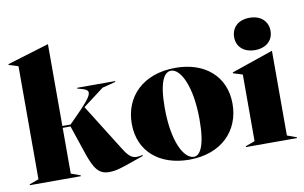

<svg xmlns="http://www.w3.org/2000/svg" viewBox="-81 -942 1758 1112"><g transform="rotate(-10 798.5 -385.5)"><path d="M479 5C522 5 559 -9 606 -25L686 -53V-59C673 -56 665 -54 652 -54C625 -54 605 -67 576 -114L403 -390L526 -483L604 -503V-508H381V-503L393 -500C465 -482 467 -466 337 -336L306 -305H258V-786H257L13 -712V-707L68 -690V-25L13 -5V0H313V-5L258 -25V-294H304L361 -125C392 -34 418 5 479 5Z M949 15C1137 15 1251 -101 1251 -261C1251 -424 1132 -523 961 -523C770 -523 656 -407 656 -247C656 -84 775 15 949 15ZM860 -304C860 -462 894 -511 933 -511C989 -511 1047 -400 1047 -204C1047 -46 1013 3 978 3C918 3 860 -109 860 -304Z M1284 0H1584V-5L1529 -25V-523H1528L1284 -439V-434L1339 -417V-25L1284 -5ZM1327 -638C1327 -583 1367 -544 1434 -544C1500 -544 1541 -583 1541 -638C1541 -695 1500 -734 1434 -734C1367 -734 1327 -695 1327 -638Z"/></g></svg>

Font: Nyght Serif Dark
Style: Regular
Weight: 800
Designer: Maksym Kobuzan
Version: Version 0.410;Glyphs 3.1.2 (3151)